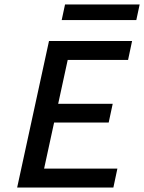

<svg xmlns="http://www.w3.org/2000/svg" viewBox="-20 -842 647 862"><path d="M489 0H57L200 -658H573L555 -573H284L178 -85H507ZM152 -292 170 -376H486L468 -292ZM257 -752 272 -822H607L592 -752Z"/></svg>

Font: Ysabeau Infant SemiBold
Style: Italic
Weight: 600
Italic angle: -12°
Designer: Christian Thalmann (Catharsis Fonts)
Version: Version 2.002; featfreeze: ss01,ss02,lnum